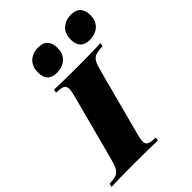

<svg xmlns="http://www.w3.org/2000/svg" viewBox="-285 -951 1066 1066"><g transform="rotate(-45 248.0 -418.0)"><path d="M0 0ZM210.9 -835.9Q249.5 -835.9 267.8 -815.2Q286.1 -794.4 286.1 -757.8Q286.1 -725.1 272 -703.6Q257.8 -682.1 235.1 -672.1Q212.4 -662.1 186 -662.1Q147.9 -662.1 130.1 -682.1Q112.3 -702.1 112.3 -737.8Q112.3 -771 126 -793Q139.6 -814.9 161.9 -825.4Q184.1 -835.9 210.9 -835.9ZM469.2 -835.9Q507.3 -835.9 525.6 -815.2Q543.9 -794.4 543.9 -757.8Q543.9 -725.1 529.8 -703.6Q515.6 -682.1 492.9 -672.1Q470.2 -662.1 444.3 -662.1Q406.2 -662.1 388.2 -682.1Q370.1 -702.1 370.1 -737.8Q370.1 -786.6 398.7 -811.3Q427.2 -835.9 469.2 -835.9ZM252.4 -57.1Q252.4 -42.5 259 -34.9Q265.6 -27.3 279.8 -24.2Q293.9 -21 319.8 -20L315.9 0Q251.5 -2.9 128.9 -2.9Q10.7 -2.9 -47.9 0L-43 -20Q-8.3 -21.5 9.3 -27.8Q26.9 -34.2 37.6 -51.5Q48.3 -68.8 58.1 -106L163.1 -502Q171.4 -533.7 171.4 -549.8Q171.4 -564.9 164.6 -572.8Q157.7 -580.6 143.8 -583.7Q129.9 -586.9 104 -587.9L108.9 -607.9Q164.6 -605 286.1 -605Q398.4 -605 474.1 -607.9L469.2 -587.9Q432.1 -586.4 414.3 -580.1Q396.5 -573.7 386.2 -556.6Q376 -539.6 366.2 -502L261.2 -106Q252.4 -71.8 252.4 -57.1Z"/></g></svg>

Font: TypoPRO Playfair Display SC
Style: Italic
Weight: 900
Italic angle: -14°
Designer: Claus Eggers Sørensen
Foundry: Claus Eggers Sørensen
Version: Version 1.004;PS 001.004;hotconv 1.0.70;makeotf.lib2.5.58329